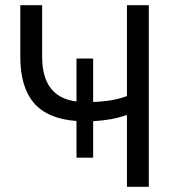

<svg xmlns="http://www.w3.org/2000/svg" viewBox="-20 -718 685 738"><path d="M468 0V-275H463Q416 -257 338 -252V-112H274V-253Q163 -261 110.5 -322Q58 -383 58 -500V-698H142V-500Q142 -344 274 -328V-493H338V-326Q418 -329 468 -349V-698H552V0Z"/></svg>

Font: Anuphan
Style: Regular
Weight: 400
Designer: Mike Abbink, Paul van der Laan, Pieter van Rosmalen, Mint Tantisuwanna
Foundry: Bold Monday; Cadson Demak
Version: Version 3.002;hotconv 1.0.109;makeotfexe 2.5.65596